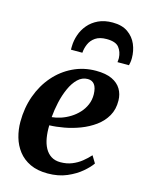

<svg xmlns="http://www.w3.org/2000/svg" viewBox="-122 -884 735 969"><g transform="rotate(15 245.0 -399.5)"><path d="M441.5 -99.5Q427.5 -78.5 397.5 -52.8Q367.5 -27 323.5 -8Q279.5 11 223 11Q169.5 11 131.5 -7Q93.5 -25 69.5 -56Q45.5 -87 34.5 -125.8Q23.5 -164.5 23.5 -205.5Q23.5 -278.5 46.2 -341.8Q69 -405 110 -452.2Q151 -499.5 206.5 -526.2Q262 -553 326.5 -553Q378 -553 410.2 -537.8Q442.5 -522.5 458 -496.2Q473.5 -470 474 -437Q475 -391 455 -356.2Q435 -321.5 401.5 -297.2Q368 -273 327.5 -257.5Q287 -242 245.5 -234.5Q204 -227 169 -226Q168 -191 173 -161Q178 -131 190.2 -108.5Q202.5 -86 222.5 -73.2Q242.5 -60.5 270.5 -60.5Q304 -60.5 331.2 -71.5Q358.5 -82.5 380.2 -100Q402 -117.5 419 -136.5ZM297 -502Q267.5 -502 245 -480.2Q222.5 -458.5 206.8 -423.2Q191 -388 182 -347.2Q173 -306.5 170 -269Q192.5 -271 217.2 -279.2Q242 -287.5 265 -301.8Q288 -316 306.2 -335.8Q324.5 -355.5 335.2 -380.5Q346 -405.5 345.5 -435Q344.5 -469.5 332 -485.8Q319.5 -502 297 -502ZM176 -623Q176 -627.5 175.8 -631.5Q175.5 -635.5 176 -641Q176.5 -671 186.8 -701Q197 -731 217.8 -755.5Q238.5 -780 270 -795Q301.5 -810 344.5 -810Q394 -810 424.8 -788.2Q455.5 -766.5 469.8 -732.8Q484 -699 484 -661.5Q484 -649.5 482.5 -640Q481 -630.5 479 -623H419Q419.5 -627.5 420 -632.5Q420.5 -637.5 420.5 -644.5Q419 -677 401.5 -699.2Q384 -721.5 336.5 -721.5Q300 -721.5 278.2 -706.5Q256.5 -691.5 246.8 -668.8Q237 -646 235.5 -623Z"/></g></svg>

Font: Merriweather 60pt
Style: Bold Italic
Weight: 700
Italic angle: -7.8°
Version: Version 2.101